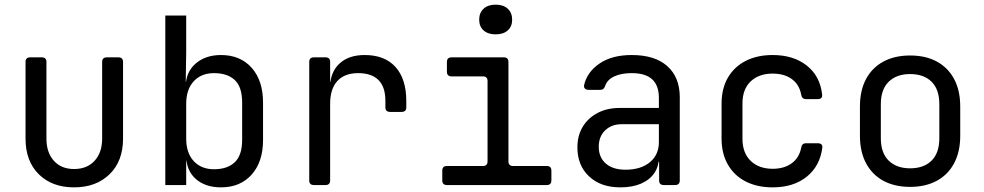

<svg xmlns="http://www.w3.org/2000/svg" viewBox="-20 -797 4240 827"><path d="M299 10Q204 10 147 -46.5Q90 -103 90 -200V-530Q90 -550 110 -550H160Q180 -550 180 -530V-200Q180 -140 212 -104.5Q244 -69 299 -69Q355 -69 387.5 -104.5Q420 -140 420 -200V-530Q420 -550 440 -550H490Q510 -550 510 -530V-200Q510 -103 452 -46.5Q394 10 299 10Z M932 10Q864 10 823 -26.5Q782 -63 782 -126L800 -105H782V0H692V-730H782V-570L780 -445H800L780 -424Q780 -486 822.5 -523Q865 -560 932 -560Q1015 -560 1064 -505Q1113 -450 1113 -355V-194Q1113 -100 1064 -45Q1015 10 932 10ZM902 -68Q959 -68 991 -98Q1023 -128 1023 -195V-355Q1023 -423 991 -452.5Q959 -482 902 -482Q847 -482 814.5 -447Q782 -412 782 -350V-200Q782 -138 814.5 -103Q847 -68 902 -68Z M1332 0Q1312 0 1312 -20V-530Q1312 -550 1332 -550H1382Q1402 -550 1402 -530V-445H1421L1402 -421Q1402 -485 1441.5 -522.5Q1481 -560 1551 -560Q1637 -560 1683.5 -508.5Q1730 -457 1730 -362V-335Q1730 -315 1710 -315H1660Q1640 -315 1640 -335V-362Q1640 -423 1610 -452.5Q1580 -482 1523 -482Q1464 -482 1433 -448Q1402 -414 1402 -350V-20Q1402 0 1382 0Z M1905 0Q1885 0 1885 -20V-62Q1885 -82 1905 -82H2060Q2080 -82 2080 -102V-448Q2080 -468 2060 -468H1925Q1905 -468 1905 -488V-530Q1905 -550 1925 -550H2150Q2170 -550 2170 -530V-102Q2170 -82 2190 -82H2335Q2355 -82 2355 -62V-20Q2355 0 2335 0ZM2115 -649Q2082 -649 2063 -666Q2044 -683 2044 -712Q2044 -742 2063 -759.5Q2082 -777 2115 -777Q2148 -777 2167 -759.5Q2186 -742 2186 -712Q2186 -683 2167 -666Q2148 -649 2115 -649Z M2652 10Q2567 10 2517 -37.5Q2467 -85 2467 -162Q2467 -213 2490 -251Q2513 -289 2554 -310.5Q2595 -332 2648 -332H2818V-375Q2818 -429 2789 -455.5Q2760 -482 2701 -482Q2656 -482 2626 -468Q2596 -454 2587 -428Q2584 -419 2579 -414.5Q2574 -410 2565 -410H2515Q2505 -410 2499.5 -415.5Q2494 -421 2496 -431Q2509 -487 2562.5 -523.5Q2616 -560 2701 -560Q2801 -560 2854.5 -512Q2908 -464 2908 -378V-20Q2908 0 2888 0H2839Q2819 0 2819 -20V-100H2804L2818 -120Q2818 -80 2798 -51Q2778 -22 2741 -6Q2704 10 2652 10ZM2674 -66Q2740 -66 2779 -98Q2818 -130 2818 -185V-262H2658Q2614 -262 2586.5 -235.5Q2559 -209 2559 -165Q2559 -119 2589.5 -92.5Q2620 -66 2674 -66Z M3308 10Q3242 10 3192.5 -15Q3143 -40 3115.5 -87.5Q3088 -135 3088 -200V-350Q3088 -416 3115.5 -463Q3143 -510 3192.5 -535Q3242 -560 3308 -560Q3397 -560 3454.5 -515Q3512 -470 3521 -391Q3524 -370 3502 -370H3452Q3434 -370 3431 -389Q3423 -433 3390.5 -456.5Q3358 -480 3308 -480Q3249 -480 3213.5 -446.5Q3178 -413 3178 -351V-200Q3178 -138 3213.5 -104Q3249 -70 3308 -70Q3358 -70 3390.5 -94Q3423 -118 3431 -161Q3434 -180 3452 -180H3502Q3524 -180 3522 -161Q3512 -82 3455 -36Q3398 10 3308 10Z M3900 8Q3834 8 3785.5 -18Q3737 -44 3710.5 -93.5Q3684 -143 3684 -212V-338Q3684 -408 3710.5 -457Q3737 -506 3785.5 -532Q3834 -558 3900 -558Q3967 -558 4015 -532Q4063 -506 4089.5 -457Q4116 -408 4116 -338V-212Q4116 -143 4089.5 -93.5Q4063 -44 4014.5 -18Q3966 8 3900 8ZM3900 -72Q3959 -72 3992.5 -105Q4026 -138 4026 -202V-348Q4026 -412 3992.5 -445Q3959 -478 3900 -478Q3842 -478 3808 -445Q3774 -412 3774 -348V-202Q3774 -138 3808 -105Q3842 -72 3900 -72Z"/></svg>

Font: Pitagon Sans Mono
Style: Regular
Weight: 400
Monospace: yes
Designer: Travis Tran
Foundry: Pitagon
Version: Version 1.001;gftools[0.9.26]